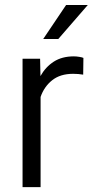

<svg xmlns="http://www.w3.org/2000/svg" viewBox="-20 -770 381 790"><path d="M323.2 -531.7 322.3 -462.9Q302.2 -466.3 280.8 -466.3Q228 -466.3 194.8 -439.9Q161.6 -413.6 147 -371.1V0H72.8V-528.3H145L146.5 -457Q167.5 -494.6 201.4 -516.4Q235.4 -538.1 283.7 -538.1Q293.9 -538.1 306.2 -536.1Q318.4 -534.2 323.2 -531.7ZM157.7 -609.4 252 -749.5H341.3L219.7 -609.4Z"/></svg>

Font: Vazirmatn RD UI Light
Style: Regular
Weight: 300
Designer: Saber Rastikerdar
Foundry: Saber Rastikerdar
Version: Version 33.003